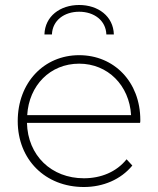

<svg xmlns="http://www.w3.org/2000/svg" viewBox="-20 -745 633 769"><path d="M89 -284C96 -403 181 -490 297 -490C412 -490 498 -403 505 -284ZM316 4C393 4 464 -26 510 -82L487 -107C446 -56 384 -31 316 -31C186 -31 91 -122 88 -253H541C542 -257 542 -260 542 -264C542 -417 437 -524 297 -524C156 -524 51 -414 51 -260C51 -106 161 4 316 4ZM188 -607C190 -663 237 -698 297 -698C357 -698 404 -663 406 -607H436C434 -680 373 -725 297 -725C221 -725 160 -680 158 -607Z"/></svg>

Font: Montserrat-Alt1 ExtLt
Style: Regular
Weight: 200
Designer: Differentunic
Foundry: Differentunic
Version: Version 7.222